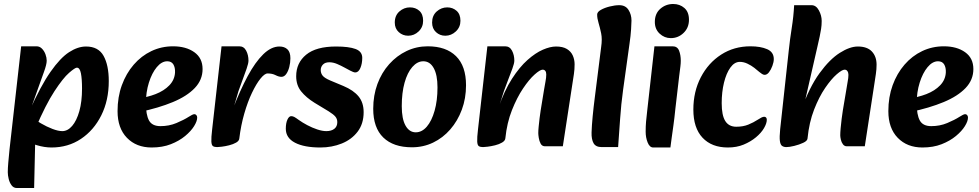

<svg xmlns="http://www.w3.org/2000/svg" viewBox="-20 -723 4906 962"><path d="M238 16Q203 16 164.5 4.5Q126 -7 93 -22L136 -141Q156 -122 185 -105Q214 -88 243 -77Q272 -66 292 -66Q319 -66 341.5 -92Q364 -118 377.5 -166Q391 -214 391 -279Q391 -327 385.5 -355.5Q380 -384 365 -384Q356 -384 326 -358Q296 -332 252.5 -265.5Q209 -199 158 -80L127 -166Q184 -293 233 -363Q282 -433 326 -461.5Q370 -490 411 -490Q473 -490 499 -443Q525 -396 525 -317Q525 -220 487.5 -145Q450 -70 385.5 -27Q321 16 238 16ZM64 219Q48 219 38 205.5Q28 192 23.5 173.5Q19 155 19 140Q19 120 21.5 91.5Q24 63 28 23L86 -491H163Q179 -491 190.5 -479Q202 -467 208 -450.5Q214 -434 214 -419Q214 -400 200 -362Q186 -324 166 -267L139 -191H180L165 -56L157 -43L151 219Z M740 16Q663 16 616 -32.5Q569 -81 569 -166Q569 -237 590.5 -296Q612 -355 650 -399Q688 -443 738.5 -467Q789 -491 847 -491Q912 -491 953.5 -461.5Q995 -432 995 -377Q995 -323 956 -282Q917 -241 846 -211.5Q775 -182 680 -162L667 -229Q717 -235 759.5 -251.5Q802 -268 828.5 -295.5Q855 -323 857 -360Q858 -385 848.5 -400.5Q839 -416 818 -416Q790 -416 765.5 -386.5Q741 -357 726 -309Q711 -261 711 -206Q711 -148 726.5 -119.5Q742 -91 784 -91Q827 -91 864 -106.5Q901 -122 926 -138Q934 -143 941.5 -147Q949 -151 954 -151Q960 -151 964 -146Q968 -141 968 -134Q968 -116 952.5 -91Q937 -66 907.5 -41.5Q878 -17 836 -0.5Q794 16 740 16Z M1179 -29 1146 -175Q1183 -271 1221 -341.5Q1259 -412 1299 -451Q1339 -490 1380 -490Q1405 -490 1420 -476Q1435 -462 1435 -431Q1435 -409 1429.5 -387.5Q1424 -366 1414 -352Q1404 -338 1390 -338Q1377 -338 1360.5 -346.5Q1344 -355 1321 -355Q1306 -355 1285 -329Q1264 -303 1242.5 -258Q1221 -213 1204 -154Q1187 -95 1179 -29ZM1068 14Q1055 14 1047.5 9.5Q1040 5 1039 -14Q1038 -33 1043 -75L1090 -491H1179Q1202 -491 1213.5 -469Q1225 -447 1225 -419Q1225 -406 1215.5 -378.5Q1206 -351 1194.5 -320.5Q1183 -290 1175 -267L1151 -185L1196 -191L1179 -29Q1178 -17 1163 -8.5Q1148 0 1128 5Q1108 10 1091 12Q1074 14 1068 14Z M1585 16Q1504 16 1458 -8Q1412 -32 1412 -78Q1412 -106 1420 -123.5Q1428 -141 1439 -141Q1447 -141 1454.5 -137Q1462 -133 1477 -122Q1495 -109 1519.5 -96Q1544 -83 1569.5 -74.5Q1595 -66 1615 -66Q1640 -66 1655 -77.5Q1670 -89 1670 -111Q1670 -127 1660.5 -138.5Q1651 -150 1627 -165L1556 -208Q1514 -234 1489 -265Q1464 -296 1464 -341Q1464 -408 1514 -449Q1564 -490 1664 -490Q1728 -490 1761.5 -477.5Q1795 -465 1795 -433Q1795 -404 1785.5 -382Q1776 -360 1760 -360Q1755 -360 1748 -363Q1741 -366 1735 -369Q1725 -374 1707 -384Q1689 -394 1669 -402.5Q1649 -411 1630 -411Q1609 -411 1598 -399.5Q1587 -388 1587 -372Q1587 -356 1596.5 -344Q1606 -332 1634 -320L1701 -292Q1751 -271 1776.5 -240Q1802 -209 1802 -161Q1802 -103 1772 -63.5Q1742 -24 1692.5 -4Q1643 16 1585 16Z M2044 15Q1951 15 1900.5 -34Q1850 -83 1850 -178Q1850 -245 1871 -302Q1892 -359 1930 -401.5Q1968 -444 2017.5 -467.5Q2067 -491 2123 -491Q2215 -491 2265 -441.5Q2315 -392 2315 -296Q2315 -230 2294 -173.5Q2273 -117 2236 -74.5Q2199 -32 2150 -8.5Q2101 15 2044 15ZM2063 -60Q2094 -60 2118.5 -88.5Q2143 -117 2157.5 -168Q2172 -219 2172 -285Q2172 -348 2153 -382Q2134 -416 2101 -416Q2071 -416 2046 -387.5Q2021 -359 2007 -308.5Q1993 -258 1993 -191Q1993 -127 2012 -93.5Q2031 -60 2063 -60ZM2211 -544Q2184 -544 2164.5 -562Q2145 -580 2145 -610Q2145 -645 2168 -665.5Q2191 -686 2221 -686Q2248 -686 2267.5 -669Q2287 -652 2287 -619Q2287 -587 2264 -565.5Q2241 -544 2211 -544ZM2025 -544Q1998 -544 1978 -562Q1958 -580 1958 -610Q1958 -645 1981 -665.5Q2004 -686 2034 -686Q2062 -686 2081 -669Q2100 -652 2100 -619Q2100 -587 2077.5 -565.5Q2055 -544 2025 -544Z M2711 10Q2696 10 2689 -3Q2682 -16 2679.5 -32Q2677 -48 2677 -56Q2677 -70 2679 -89.5Q2681 -109 2683.5 -130.5Q2686 -152 2689 -170L2706 -274Q2709 -294 2713 -314Q2717 -334 2717 -350Q2717 -362 2712 -368Q2707 -374 2699 -374Q2686 -374 2658.5 -349.5Q2631 -325 2600.5 -279.5Q2570 -234 2545 -171Q2520 -108 2512 -30L2477 -182Q2507 -269 2545 -328Q2583 -387 2623 -422.5Q2663 -458 2700 -474Q2737 -490 2766 -490Q2800 -490 2820.5 -477.5Q2841 -465 2850 -444.5Q2859 -424 2859 -401Q2859 -375 2855.5 -352Q2852 -329 2848 -303L2800 10ZM2400 14Q2387 14 2379.5 9.5Q2372 5 2371 -14Q2370 -33 2375 -75L2422 -491H2511Q2534 -491 2545.5 -469Q2557 -447 2557 -419Q2557 -406 2547 -378.5Q2537 -351 2525 -320.5Q2513 -290 2505 -267L2479 -185L2528 -191L2512 -30Q2511 -18 2496 -9Q2481 0 2460.5 5Q2440 10 2423 12Q2406 14 2400 14Z M2995 14Q2965 14 2954 -5.5Q2943 -25 2944 -59Q2945 -93 2949.5 -140Q2954 -187 2960 -233L2992 -487Q2998 -527 2992 -556Q2986 -585 2979 -608Q2972 -631 2972 -650Q2972 -663 2990.5 -673.5Q3009 -684 3035 -690.5Q3061 -697 3083 -697Q3114 -697 3129 -673.5Q3144 -650 3144 -620Q3144 -608 3142 -576Q3140 -544 3134 -503L3102 -273Q3092 -201 3087 -127Q3082 -53 3077 14Z M3253 16Q3235 16 3225 -9Q3215 -34 3215 -63Q3215 -91 3217 -113.5Q3219 -136 3223 -170L3259 -491H3350Q3374 -491 3382.5 -469Q3391 -447 3391 -419Q3391 -405 3389 -389.5Q3387 -374 3383 -342L3364 -179Q3359 -129 3354 -94Q3349 -59 3345.5 -33Q3342 -7 3339 16ZM3341 -532Q3309 -532 3285 -554.5Q3261 -577 3261 -613Q3261 -655 3288.5 -679Q3316 -703 3353 -703Q3386 -703 3409 -683Q3432 -663 3432 -624Q3432 -584 3405 -558Q3378 -532 3341 -532Z M3627 16Q3546 16 3500 -33Q3454 -82 3454 -174Q3454 -264 3491.5 -336Q3529 -408 3593.5 -449.5Q3658 -491 3740 -491Q3791 -491 3824 -476.5Q3857 -462 3857 -427Q3857 -412 3850 -393Q3843 -374 3833 -361Q3823 -348 3811 -348Q3805 -348 3798 -352.5Q3791 -357 3785 -362Q3775 -371 3759.5 -383Q3744 -395 3725 -404Q3706 -413 3687 -413Q3660 -413 3639.5 -384.5Q3619 -356 3607.5 -309Q3596 -262 3596 -206Q3596 -145 3614 -116.5Q3632 -88 3669 -88Q3703 -88 3729 -98.5Q3755 -109 3778 -124Q3787 -130 3795 -134Q3803 -138 3809 -138Q3815 -138 3818.5 -134Q3822 -130 3822 -123Q3822 -105 3808 -81Q3794 -57 3767.5 -35Q3741 -13 3706 1.5Q3671 16 3627 16Z M4223 10Q4211 10 4203.5 0Q4196 -10 4193 -23.5Q4190 -37 4190 -45Q4190 -59 4192 -81Q4194 -103 4197 -127.5Q4200 -152 4203 -170L4220 -271Q4223 -293 4227 -313Q4231 -333 4231 -348Q4231 -359 4226 -366.5Q4221 -374 4212 -374Q4199 -374 4172 -350.5Q4145 -327 4114.5 -282.5Q4084 -238 4059 -174Q4034 -110 4026 -29L3994 -170Q4035 -286 4086 -356Q4137 -426 4187.5 -458Q4238 -490 4278 -490Q4325 -490 4348.5 -465Q4372 -440 4372 -399Q4372 -376 4368.5 -352.5Q4365 -329 4361 -303L4313 10ZM3920 14Q3907 14 3898.5 8Q3890 2 3887.5 -17Q3885 -36 3889 -76L3932 -470Q3938 -527 3947 -583.5Q3956 -640 3959 -697H4046Q4069 -697 4083 -671Q4097 -645 4097 -618Q4097 -596 4094 -578Q4091 -560 4087 -540Q4083 -520 4076 -491L4009 -198L4041 -239Q4034 -175 4031 -118Q4028 -61 4026 -29Q4025 -17 4004.5 -7.5Q3984 2 3959.5 8Q3935 14 3920 14Z M4602 16Q4525 16 4478 -32.5Q4431 -81 4431 -166Q4431 -237 4452.5 -296Q4474 -355 4512 -399Q4550 -443 4600.5 -467Q4651 -491 4709 -491Q4774 -491 4815.5 -461.5Q4857 -432 4857 -377Q4857 -323 4818 -282Q4779 -241 4708 -211.5Q4637 -182 4542 -162L4529 -229Q4579 -235 4621.5 -251.5Q4664 -268 4690.5 -295.5Q4717 -323 4719 -360Q4720 -385 4710.5 -400.5Q4701 -416 4680 -416Q4652 -416 4627.5 -386.5Q4603 -357 4588 -309Q4573 -261 4573 -206Q4573 -148 4588.5 -119.5Q4604 -91 4646 -91Q4689 -91 4726 -106.5Q4763 -122 4788 -138Q4796 -143 4803.5 -147Q4811 -151 4816 -151Q4822 -151 4826 -146Q4830 -141 4830 -134Q4830 -116 4814.5 -91Q4799 -66 4769.5 -41.5Q4740 -17 4698 -0.5Q4656 16 4602 16Z"/></svg>

Font: Alkatra SemiBold
Style: Regular
Weight: 600
Designer: Suman Bhandary
Version: Version 1.100;gftools[0.9.22]